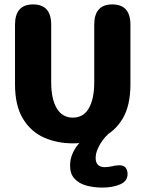

<svg xmlns="http://www.w3.org/2000/svg" viewBox="-20 -639 659 870"><path d="M442.5 211Q405.5 211 372 202Q338.5 193 318 171Q297.5 149 297.5 111.5Q297.5 84.5 307.2 60.5Q317 36.5 332.5 17.5Q348 -1.5 365.5 -13.8Q383 -26 398 -29H469.5Q459.5 -22.5 446.2 -5Q433 12.5 423.2 34.5Q413.5 56.5 413.5 76.5Q413.5 98.5 424.5 108.5Q435.5 118.5 455.5 118.5Q462 118.5 473 117Q484 115.5 490.5 114Q499.5 111.5 507.2 110.8Q515 110 521 110Q541 110 549.5 121.2Q558 132.5 558 150Q558 181.5 524.8 196.2Q491.5 211 442.5 211ZM310 10.5Q238 10.5 178.8 -16Q119.5 -42.5 83.8 -101.5Q48 -160.5 48 -257V-527Q48 -619 130 -619Q212 -619 212 -527V-266Q212 -191 237 -148.5Q262 -106 310 -106Q358 -106 382.5 -148.5Q407 -191 407 -266V-527Q407 -619 489 -619Q571 -619 571 -527V-257Q571 -160.5 535.8 -101.5Q500.5 -42.5 441.5 -16Q382.5 10.5 310 10.5Z"/></svg>

Font: Sono ExtraLight Monospace
Style: Bold
Weight: 700
Version: Version 2.112